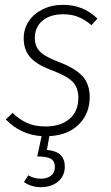

<svg xmlns="http://www.w3.org/2000/svg" viewBox="-20 -552 457 794"><path d="M124 -394Q124 -360 146 -338Q168 -316 225 -295Q293 -269 322 -236Q351 -203 351 -151Q351 -82 306 -37.5Q261 7 184 11L174 68Q248 74 248 137Q248 175 220.5 198.5Q193 222 149 222Q110 222 79 201L97 173Q121 187 149 187Q175 187 191 174.5Q207 162 207 138Q207 115 191 105Q175 95 134 95L152 11Q65 5 4 -58L32 -85Q61 -57 93 -43Q125 -29 168 -29Q230 -29 267 -60Q304 -91 304 -148Q304 -188 281.5 -212.5Q259 -237 198 -260Q132 -284 105 -315Q78 -346 78 -393Q78 -432 98.5 -463.5Q119 -495 156.5 -513.5Q194 -532 241 -532Q325 -532 383 -475L358 -448Q331 -471 303.5 -482Q276 -493 241 -493Q188 -493 156 -466.5Q124 -440 124 -394Z"/></svg>

Font: Fira Sans Condensed ExtraLight
Style: Italic
Weight: 275
Width: 3
Italic angle: -8°
Designer: Carrois Corporate & Edenspiekermann AG
Foundry: Carrois Corporate GbR & Edenspiekermann AG
Version: Version 4.203